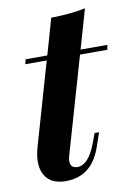

<svg xmlns="http://www.w3.org/2000/svg" viewBox="-80 -733 562 799"><g transform="rotate(-10 200.5 -333.0)"><path d="M161.1 -64.9Q161.1 -35.2 190.9 -35.2Q237.8 -35.2 270 -121.1L285.2 -162.1H304.2L284.2 -104Q244.1 14.2 133.8 14.2Q83 14.2 57.4 -12.5Q31.7 -39.1 31.7 -85Q31.7 -110.8 41 -145L141.6 -494.1H50.8L56.2 -514.2H147.5L190.9 -666Q277.3 -667.5 335.9 -680.2L288.1 -514.2H400.9L397.9 -494.1H282.2L164.1 -85Q161.1 -74.2 161.1 -64.9Z"/></g></svg>

Font: PlayfairDisplay-BoldItalic
Style: Bold Italic
Weight: 700
Italic angle: -14.9847°
Designer: Claus Eggers Sørensen
Foundry: Claus Eggers Sørensen
Version: Version 1.002;PS 001.002;hotconv 1.0.70;makeotf.lib2.5.58329